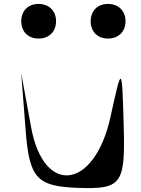

<svg xmlns="http://www.w3.org/2000/svg" viewBox="-20 -955 715 976"><path d="M88 -582 110 -296C129 -49 166 -8 375 0C597 8 617 -18 609 -309C600 -627 600 -627 542 -362C461 9 202 43 138 -309ZM441 -847C441 -794 476 -759 529 -759C582 -759 618 -794 618 -847C618 -900 582 -935 529 -935C476 -935 441 -900 441 -847ZM88 -847C88 -794 123 -759 176 -759C229 -759 265 -794 265 -847C265 -900 229 -935 176 -935C123 -935 88 -900 88 -847Z"/></svg>

Font: Venom Sans
Style: Regular
Weight: 400
Version: Version 1.001